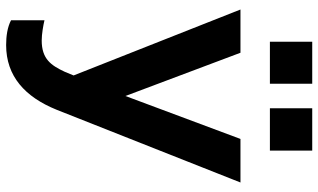

<svg xmlns="http://www.w3.org/2000/svg" viewBox="-226 -592 1038 626"><g transform="rotate(90 293.0 -279.0)"><path d="M253 -640V-778H116V-640ZM471 -640V-778H333V-640ZM127 220C228 220 296 159 338 55L575 -544H433L293 -169L152 -544H11L226 0L214 29C193 74 172 104 112 104C91 104 63 99 46 95V204C69 216 98 220 127 220Z"/></g></svg>

Font: Plus Jakarta Sans
Style: Bold
Weight: 700
Designer: Gumpita Rahayu
Foundry: Tokotype
Version: Version 2.071;gftools[0.9.30]